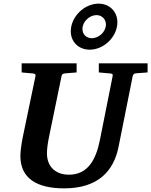

<svg xmlns="http://www.w3.org/2000/svg" viewBox="-20 -1019 831 1055"><path d="M791 -621V-671H523V-621C550 -618 580 -616 580 -616C596 -615 601 -613 599 -601L529 -250C507 -140 462 -59 358 -59C298 -59 238 -92 238 -177C238 -195 241 -227 249 -265L318 -600C320 -612 327 -615 339 -616C339 -616 370 -618 401 -621V-671H99V-621C126 -618 155 -616 155 -616C169 -615 177 -613 175 -601L105 -265C96 -220 92 -181 92 -162C92 -38 184 16 332 16C516 16 605 -76 632 -215L709 -600C711 -609 716 -615 725 -616ZM625 -897C625 -956 581 -999 522 -999C443 -999 369 -927 369 -847C369 -787 414 -746 473 -746C551 -746 625 -817 625 -897ZM562 -884C562 -845 524 -809 484 -809C455 -809 433 -830 433 -860C433 -899 471 -936 510 -936C540 -936 562 -914 562 -884Z"/></svg>

Font: Veleka
Style: Bold Italic
Weight: 700
Italic angle: -12°
Designer: Stefan Peev, Context Ltd, 2016; SIL International, 1997-2014.
Foundry: Stefan Peev, Context Ltd, 2016
Version: Version 5.000